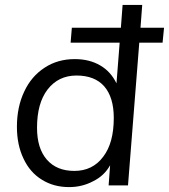

<svg xmlns="http://www.w3.org/2000/svg" viewBox="-20 -756 689 783"><path d="M643 -582H548L502 0H423L429 -82Q405 -39 360 -17Q315 7 262 7Q199 7 151 -23Q102 -53 76 -109Q49 -165 49 -239Q49 -320 79 -383Q108 -445 162 -480Q215 -515 285 -515Q345 -515 389 -489Q432 -464 455 -416L468 -582H268L273 -643H473L480 -736H560L553 -643H649ZM283 -59Q358 -59 401 -117Q444 -173 444 -275Q444 -359 405 -404Q366 -448 292 -448Q218 -448 174 -391Q131 -335 131 -235Q131 -151 171 -105Q211 -59 283 -59Z"/></svg>

Font: PRinguin Sans
Style: Italic
Weight: 400
Designer: Vernon Adams
Foundry: Vernon Adams
Version: ""